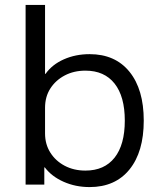

<svg xmlns="http://www.w3.org/2000/svg" viewBox="-20 -750 647 780"><path d="M344 10Q287 10 238.5 -11.5Q190 -33 162 -70H160V0H84V-730H163V-450H165Q192 -488 239.5 -509Q287 -530 344 -530Q448 -530 506 -458.5Q564 -387 564 -260Q564 -133 506 -61.5Q448 10 344 10ZM327 -57Q404 -57 445.5 -109.5Q487 -162 487 -260Q487 -358 445.5 -410.5Q404 -463 327 -463Q280 -463 243 -443.5Q206 -424 184.5 -390.5Q163 -357 163 -312V-208Q163 -164 184.5 -130Q206 -96 243 -76.5Q280 -57 327 -57Z"/></svg>

Font: M PLUS 1
Style: Regular
Weight: 400
Designer: Coji Morishita
Foundry: UNDERFOREST DESIGN
Version: Version 1.001